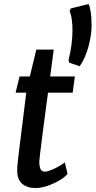

<svg xmlns="http://www.w3.org/2000/svg" viewBox="-20 -944 484 972"><path d="M383 -608.5 330 -627 327 -639.5Q336.5 -678 341.8 -716.8Q347 -755.5 347 -790.5Q347 -820 343.2 -846.8Q339.5 -873.5 332.5 -884.5L337.5 -901L428.5 -923.5Q443.5 -892 443.5 -814.5Q443.5 -781 436 -742.8Q428.5 -704.5 415 -669.2Q401.5 -634 383 -608.5ZM160 8Q118 8 92.5 -13.5Q67 -35 67 -82Q67 -103.5 73 -153L113 -475H59L79 -557H131L164 -693H252L234 -557H359L348 -475H223Q206 -348 196.5 -274.2Q187 -200.5 183 -166.2Q179 -132 179 -124Q179 -102.5 184.8 -88.8Q190.5 -75 207 -75Q218 -75 237.2 -82.5Q256.5 -90 276.2 -101Q296 -112 308 -122L322 -64Q308.5 -47 280.5 -30.5Q252.5 -14 219.8 -3Q187 8 160 8Z"/></svg>

Font: Merriweather Sans Italic
Style: Regular
Weight: 400
Italic angle: -7.5°
Designer: Eben Sorkin
Foundry: Eben Sorkin
Version: Version 1.008; ttfautohint (v1.7.19-72a1) -l 8 -r 50 -G 200 